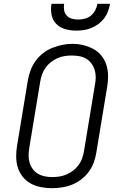

<svg xmlns="http://www.w3.org/2000/svg" viewBox="-20 -975 640 1003"><path d="M251 8Q222 8 193.5 2.5Q165 -3 141 -16Q117 -29 99.5 -50.5Q82 -72 73.5 -98.5Q65 -125 64.5 -154.5Q64 -184 69 -213L126 -558Q131 -584 140.5 -609.5Q150 -635 166.5 -657.5Q183 -680 205.5 -697.5Q228 -715 253.5 -725Q279 -735 305.5 -740.5Q332 -746 358 -746Q388 -746 416 -739Q444 -732 468 -719Q492 -706 509.5 -684.5Q527 -663 535.5 -636.5Q544 -610 544.5 -580.5Q545 -551 540 -522L483 -177Q479 -151 469.5 -125.5Q460 -100 443.5 -77.5Q427 -55 404 -37.5Q381 -20 355.5 -10Q330 0 303.5 4Q277 8 251 8ZM252 -50Q272 -50 291 -53Q310 -56 328.5 -64Q347 -72 363 -84.5Q379 -97 391 -113.5Q403 -130 409.5 -149Q416 -168 419 -187L476 -532Q480 -552 480 -572Q480 -592 474.5 -610Q469 -628 457.5 -643.5Q446 -659 430 -668.5Q414 -678 394.5 -681.5Q375 -685 355 -685Q336 -685 317 -682Q298 -679 280 -671Q262 -663 245.5 -650Q229 -637 217.5 -620.5Q206 -604 199.5 -585.5Q193 -567 190 -548L133 -203Q130 -184 129.5 -164Q129 -144 134.5 -125.5Q140 -107 151 -92Q162 -77 178 -67.5Q194 -58 213 -54Q232 -50 252 -50ZM379 -815Q350 -815 322 -822.5Q294 -830 274.5 -849.5Q255 -869 249.5 -897.5Q244 -926 249 -955H315Q312 -938 315 -921.5Q318 -905 328.5 -893.5Q339 -882 355 -877.5Q371 -873 388 -873Q406 -873 423.5 -877.5Q441 -882 455 -893.5Q469 -905 477.5 -921.5Q486 -938 489 -955H555Q551 -935 544 -915.5Q537 -896 524.5 -879.5Q512 -863 494.5 -850Q477 -837 457.5 -829Q438 -821 418 -818Q398 -815 379 -815Z"/></svg>

Font: Iosevka Slab Light Extended
Style: Italic
Weight: 300
Width: 7
Italic angle: -9°
Monospace: yes
Designer: Belleve Invis
Foundry: Belleve Invis
Version: Version 11.1.0; ttfautohint (v1.8.3)